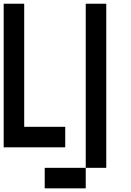

<svg xmlns="http://www.w3.org/2000/svg" viewBox="-20 -798 707 1040"><path d="M0 0V-777.8H111.1V-111.1H333.3V0ZM444.4 222.2H222.2V111.1H444.4ZM555.6 111.1H444.4V-777.8H555.6Z"/></svg>

Font: Pixeloid Mono
Style: Regular
Weight: 400
Monospace: yes
Designer: GGBotNet
Foundry: GGBotNet
Version: 0.5